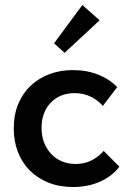

<svg xmlns="http://www.w3.org/2000/svg" viewBox="-20 -739 518 767"><path d="M271 8Q217 8 173.5 -9.5Q130 -27 99 -58Q68 -89 51.5 -132Q35 -175 35 -226Q35 -281 53 -324Q71 -367 103 -397Q135 -427 178 -443Q221 -459 271 -459Q327 -459 373 -440.5Q419 -422 448 -391L391 -316Q371 -339 342 -353Q313 -367 278 -367Q220 -367 183 -329Q146 -291 146 -228Q146 -196 156 -170Q166 -144 184 -124.5Q202 -105 227 -94.5Q252 -84 282 -84Q318 -84 346 -98.5Q374 -113 394 -136L457 -73Q428 -35 380 -13.5Q332 8 271 8ZM378 -658 238 -528 196 -566 309 -719Z"/></svg>

Font: Tilda Sans Semibold
Style: Regular
Weight: 600
Designer: ParaType Ltd
Foundry: ParaType Ltd
Version: Version 1.009